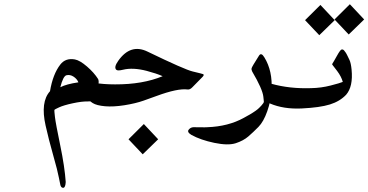

<svg xmlns="http://www.w3.org/2000/svg" viewBox="-20 -485 1759 917"><path d="M268.6 399.9Q267.1 395.5 261.2 363.5Q255.4 331.5 233.9 255.9Q212.4 180.2 197.8 114.7Q172.4 2 218.8 -49.3Q232.4 -130.9 268.1 -176.8Q293 -209 337.4 -201.2Q361.3 -196.8 395.3 -167.5Q429.2 -138.2 448.7 -107.4Q453.1 -97.2 450 -82.3Q446.8 -67.4 443.4 -46.6Q439.9 -25.9 433.6 -11.2Q426.3 0 398.4 -0.5Q370.6 -1 327.4 8.3Q284.2 17.6 262.5 27.6Q240.7 37.6 239.7 39.8Q238.8 42 242.4 73.5Q246.1 105 267.6 208.7Q289.1 312.5 293.9 384.3Q292.5 410.6 282.7 411.9Q272.9 413.1 268.6 399.9ZM268.1 -68.4Q297.4 -83.5 354.5 -91.8Q347.7 -108.4 331.1 -119.1Q314.5 -129.9 296.9 -125.5Q281.2 -120.6 268.1 -68.4Z M661.6 252 593.8 180.2Q647.5 127 667 107.4Q700.7 144 735.4 180.2Q735.4 180.2 661.6 252Z M727.1 -26.4Q704.6 -18.1 665.8 -4.4Q627 9.3 574.2 17.6Q521.5 25.9 481.7 22.5Q441.9 19 422.9 7.3Q380.4 -18.6 383.8 -73.2Q385.3 -97.2 429.4 -89.6Q473.6 -82 529.8 -82Q661.6 -81.5 756.8 -121.1Q727.1 -134.3 680.7 -146.5Q614.7 -163.6 567.4 -151.9Q541.5 -145.5 535.2 -151.9Q522.9 -164.1 544.9 -194.8Q603.5 -277.8 684.1 -238.8Q862.8 -152.3 900.4 -143.6Q945.8 -132.8 950.2 -130.9Q956.5 -127.4 947.8 -118.2Q947.8 -118.2 898.4 -67.9Q887.2 -56.2 876 -57.6Q829.1 -64 727.1 -26.4Z M894 159.2Q872.1 146 881.1 134.5Q890.1 123 903.8 122.6Q917.5 122.1 938.5 122.8Q959.5 123.5 969.7 122.6Q1069.8 119.1 1144 78.1Q1145 77.6 1152.8 73.2Q1160.6 68.8 1162.8 67.6Q1165 66.4 1172.4 62.3Q1179.7 58.1 1182.6 56.2Q1185.5 54.2 1192.1 50Q1198.7 45.9 1202.1 43.2Q1205.6 40.5 1210.9 36.4Q1216.3 32.2 1228.5 19Q1240.7 5.9 1240.2 0.2Q1239.7 -5.4 1237.8 -22.9Q1233.9 -59.6 1184.6 -143.1Q1180.2 -151.9 1181.6 -158.7Q1182.6 -165.5 1217.3 -219.7Q1228 -235.8 1242.7 -210.9Q1282.7 -146 1276.9 -53.7Q1273.9 -2.9 1256.3 46.6Q1238.8 96.2 1214.4 121.1Q1189.9 146 1166.3 166.5Q1142.6 187 1106 199Q1069.3 210.9 1003.7 197.3Q938 183.6 894 159.2Z M1645.5 -320.3 1577.6 -392.1Q1631.3 -445.3 1650.9 -464.8Q1684.6 -428.2 1719.2 -392.1Q1719.2 -392.1 1645.5 -320.3ZM1504.9 -316.9 1437 -388.7Q1490.7 -441.9 1510.3 -461.4Q1543.9 -424.8 1578.6 -388.7Q1578.6 -388.7 1504.9 -316.9Z M1633.3 -32.7Q1603.5 -1 1555.7 13.9Q1507.8 28.8 1421.1 33Q1334.5 37.1 1269.5 9.3Q1246.6 -2.4 1240.2 -41.5Q1233.9 -80.6 1249 -87.4Q1255.9 -90.8 1275.9 -85Q1363.3 -60.5 1465.8 -64Q1514.2 -64.9 1559.6 -76.7Q1605 -88.4 1617.2 -93.8Q1610.4 -119.1 1590.6 -145.5Q1570.8 -171.9 1567.9 -175Q1564.9 -178.2 1568.4 -182.6Q1571.8 -187 1588.9 -217.8Q1605.5 -248 1612.1 -248.8Q1618.7 -249.5 1623.3 -244.1Q1627.9 -238.8 1630.6 -234.6Q1633.3 -230.5 1634.8 -227.8Q1636.2 -225.1 1639.2 -219.2Q1642.1 -213.4 1649.2 -198.5Q1656.2 -183.6 1659.2 -152.3Q1667 -71.8 1633.3 -32.7Z"/></svg>

Font: Amiri Typewriter
Style: Bold
Weight: 700
Monospace: yes
Designer: Khaled Hosny
Version: Version 1.1